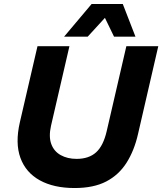

<svg xmlns="http://www.w3.org/2000/svg" viewBox="-20 -937 818 968"><path d="M599 -917 663 -752H555L509 -847L422 -752H303L442 -917ZM356 11Q251 11 180.5 -28Q110 -67 83 -141Q56 -215 80 -320L169 -704H330L237 -302Q225 -248 238.5 -211Q252 -174 286 -155Q320 -136 366 -136Q428 -136 464.5 -169Q501 -202 518 -276L617 -704H778L676 -262Q657 -178 618 -116.5Q579 -55 515.5 -22Q452 11 356 11Z"/></svg>

Font: Prodigy Sans
Style: Bold Italic
Weight: 700
Italic angle: -13°
Designer: Wei Huang
Foundry: Wei Huang
Version: Version 1.003; ttfautohint (v1.8.3)